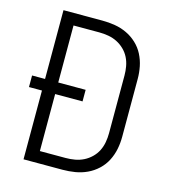

<svg xmlns="http://www.w3.org/2000/svg" viewBox="-109 -825 819 914"><g transform="rotate(15 300.0 -367.5)"><path d="M91 0V-339H27V-396H91V-735H283Q314 -735 344.5 -730Q375 -725 403 -712Q431 -699 454 -677.5Q477 -656 491 -628.5Q505 -601 511 -571Q517 -541 517 -510V-225Q517 -194 511 -164Q505 -134 491 -106.5Q477 -79 454 -57.5Q431 -36 403 -23Q375 -10 344.5 -5Q314 0 283 0ZM156 -58H283Q306 -58 328.5 -62Q351 -66 371 -76Q391 -86 407.5 -102Q424 -118 434 -138Q444 -158 448 -180.5Q452 -203 452 -225V-510Q452 -532 448 -554.5Q444 -577 434 -597Q424 -617 407.5 -633Q391 -649 371 -659Q351 -669 328.5 -673Q306 -677 283 -677H156V-396H291V-339H156Z"/></g></svg>

Font: Iosevka Aile Custom Light
Style: Regular
Weight: 300
Designer: Belleve Invis
Foundry: Belleve Invis
Version: Version 17.0.2; ttfautohint (v1.8.3)